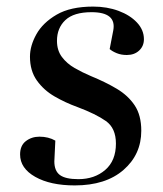

<svg xmlns="http://www.w3.org/2000/svg" viewBox="-20 -549 495 583"><path d="M218 -5Q267 -5 299.5 -33Q332 -61 332 -113Q332 -160 301.5 -181.5Q271 -203 215 -224Q179 -237 146 -256Q113 -275 92 -304.5Q71 -334 71 -377Q71 -410 90.5 -445Q110 -480 152 -504.5Q194 -529 263 -529Q305 -529 340 -516Q375 -503 396 -480.5Q417 -458 417 -430Q417 -409 402.5 -395.5Q388 -382 365 -382Q348 -382 334.5 -387.5Q321 -393 313 -400L324 -457Q334 -512 258 -512Q204 -512 178.5 -488Q153 -464 153 -425Q153 -396 168 -376Q183 -356 206.5 -342.5Q230 -329 256 -318Q300 -300 334.5 -279.5Q369 -259 389 -229Q409 -199 409 -152Q409 -80 355 -33Q301 14 207 14Q133 14 87 -12Q41 -38 41 -80Q41 -107 58.5 -120.5Q76 -134 100 -134Q127 -134 148 -122L145 -59Q145 -30 162 -17.5Q179 -5 218 -5Z"/></svg>

Font: Literata 72pt Medium
Style: Italic
Weight: 500
Italic angle: -2°
Designer: Latin by Veronika Burian and Jose Scaglione. Greek by Irene Vlachou. Cyrillic by Vera Evstafieva
Foundry: TypeTogether
Version: Version 3.002